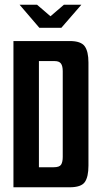

<svg xmlns="http://www.w3.org/2000/svg" viewBox="-20 -794 427 814"><path d="M63 -774H137L194 -725L251 -774H325L240 -676H147ZM37 -620H276Q323 -620 339 -598Q355 -576 355 -529V-92Q355 -44 339.5 -22Q324 0 275 0H37ZM208 -85Q232 -85 239 -96Q246 -107 246 -129V-492Q246 -514 238.5 -524.5Q231 -535 212 -535H145V-85Z"/></svg>

Font: Smooch Sans Thin
Style: Bold
Weight: 700
Version: Version 1.010